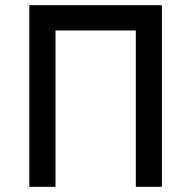

<svg xmlns="http://www.w3.org/2000/svg" viewBox="-20 -720 737 740"><path d="M93 0V-700H604V0H503.5V-602.5H194V0Z"/></svg>

Font: Overpass Medium
Style: Regular
Weight: 500
Designer: Delve Withrington, Dave Bailey, Thomas Jockin
Foundry: Delve Fonts LLC
Version: Version 4.000